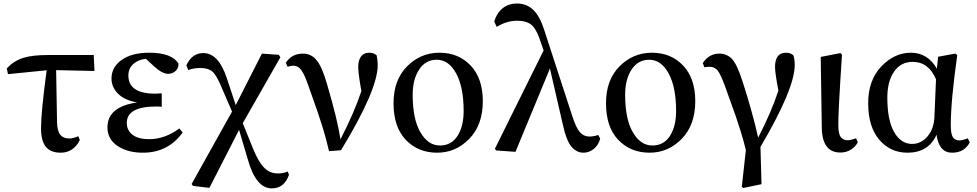

<svg xmlns="http://www.w3.org/2000/svg" viewBox="-20 -834 5427 1067"><path d="M292 -444.3 296.9 -158.2Q297.9 -106.4 314.5 -85.4Q331.1 -64.5 364.3 -64.5Q387.7 -64.5 415 -77.1L423.8 -55.7Q387.7 14.6 317.4 14.6Q261.7 14.6 234.9 -18.1Q208 -50.8 208 -122.1Q208 -210.9 239.3 -443.4L24.4 -421.9L17.6 -454.1Q57.6 -496.1 108.4 -512.2Q159.2 -528.3 249 -528.3H501L504.9 -439.5Z M976.6 -120.1 995.1 -97.7Q914.1 14.6 774.4 14.6Q689.5 14.6 633.3 -22.9Q577.1 -60.5 577.1 -126Q577.1 -241.2 742.2 -264.6Q670.9 -277.3 635.3 -314Q599.6 -350.6 599.6 -397.5Q599.6 -460.9 656.2 -501Q712.9 -541 808.6 -541Q935.5 -541 971.7 -480.5Q973.6 -458 957 -440.9Q940.4 -423.8 915 -423.8Q881.8 -423.8 838.9 -462.9L791 -506.8Q750 -503.9 721.7 -479Q693.4 -454.1 693.4 -415Q693.4 -313.5 842.8 -313.5Q857.4 -313.5 878.9 -315.4V-240.2Q867.2 -242.2 849.6 -242.2Q684.6 -242.2 684.6 -151.4Q684.6 -108.4 717.3 -84.5Q750 -60.5 807.6 -60.5Q896.5 -60.5 976.6 -120.1Z M1579.1 119.1 1585.9 137.7Q1559.6 212.9 1490.2 212.9Q1402.3 212.9 1357.4 52.7L1308.6 -112.3L1143.6 210L1052.7 199.2L1044.9 188.5L1269.5 -213.9L1213.9 -342.8Q1184.6 -415 1161.1 -435.5Q1137.7 -456.1 1092.8 -456.1Q1053.7 -456.1 1026.4 -444.3L1015.6 -470.7Q1046.9 -539.1 1109.4 -539.1Q1194.3 -539.1 1240.2 -400.4L1290 -250L1435.5 -536.1L1529.3 -529.3L1538.1 -515.6L1329.1 -149.4L1388.7 -2Q1418.9 70.3 1450.2 100.1Q1481.4 129.9 1523.4 129.9Q1554.7 129.9 1579.1 119.1Z M1578.1 -462.9 1568.4 -485.4Q1601.6 -536.1 1664.1 -536.1Q1710 -536.1 1740.2 -498.5Q1770.5 -460.9 1796.9 -368.2Q1856.4 -166 1872.1 -59.6Q1948.2 -207 1988.3 -328.1Q1970.7 -425.8 1970.7 -461.9Q1970.7 -499 1986.3 -520Q2002 -541 2031.2 -541Q2056.6 -541 2073.2 -526.4Q2079.1 -497.1 2079.1 -472.7Q2079.1 -334 1875 1L1808.6 5.9Q1799.8 -31.2 1790 -67.4Q1780.3 -103.5 1767.1 -144.5Q1753.9 -185.5 1746.1 -209Q1738.3 -232.4 1720.7 -281.7Q1703.1 -331.1 1697.3 -347.7Q1674.8 -415 1656.2 -441.9Q1637.7 -468.8 1610.4 -468.8Q1595.7 -468.8 1578.1 -462.9Z M2409.2 14.6Q2303.7 14.6 2235.4 -56.6Q2167 -127.9 2167 -260.7Q2167 -389.6 2242.2 -465.3Q2317.4 -541 2421.9 -541Q2528.3 -541 2595.7 -469.7Q2663.1 -398.4 2663.1 -271.5Q2663.1 -139.6 2587.9 -62.5Q2512.7 14.6 2409.2 14.6ZM2424.8 -25.4Q2488.3 -25.4 2522.5 -78.6Q2556.6 -131.8 2556.6 -216.8Q2556.6 -349.6 2515.1 -425.8Q2473.6 -502 2407.2 -502Q2344.7 -502 2309.1 -447.3Q2273.4 -392.6 2273.4 -307.6Q2273.4 -171.9 2316.4 -98.6Q2359.4 -25.4 2424.8 -25.4Z M3304.7 -84 3315.4 -63.5Q3305.7 -27.3 3279.8 -6.3Q3253.9 14.6 3222.7 14.6Q3184.6 14.6 3156.2 -18.1Q3127.9 -50.8 3107.4 -143.6L3036.1 -453.1L2844.7 9.8L2736.3 2L2730.5 -7.8L3001 -553.7L2976.6 -624Q2956.1 -679.7 2929.2 -699.2Q2902.3 -718.8 2854.5 -718.8Q2795.9 -718.8 2740.2 -684.6L2726.6 -714.8Q2741.2 -762.7 2773.9 -788.6Q2806.6 -814.5 2852.5 -814.5Q2906.2 -814.5 2942.9 -779.8Q2979.5 -745.1 3003.9 -668.9L3161.1 -186.5Q3181.6 -123 3203.1 -99.1Q3224.6 -75.2 3255.9 -75.2Q3279.3 -75.2 3304.7 -84Z M3589.8 14.6Q3484.4 14.6 3416 -56.6Q3347.7 -127.9 3347.7 -260.7Q3347.7 -389.6 3422.9 -465.3Q3498 -541 3602.5 -541Q3709 -541 3776.4 -469.7Q3843.8 -398.4 3843.8 -271.5Q3843.8 -139.6 3768.6 -62.5Q3693.4 14.6 3589.8 14.6ZM3605.5 -25.4Q3668.9 -25.4 3703.1 -78.6Q3737.3 -131.8 3737.3 -216.8Q3737.3 -349.6 3695.8 -425.8Q3654.3 -502 3587.9 -502Q3525.4 -502 3489.7 -447.3Q3454.1 -392.6 3454.1 -307.6Q3454.1 -171.9 3497.1 -98.6Q3540 -25.4 3605.5 -25.4Z M3894.5 -460 3885.7 -483.4Q3919.9 -536.1 3977.5 -536.1Q4019.5 -536.1 4047.9 -506.3Q4076.2 -476.6 4106.4 -381.8Q4159.2 -219.7 4193.4 -69.3Q4266.6 -210.9 4305.7 -330.1Q4287.1 -428.7 4287.1 -461.9Q4287.1 -541 4347.7 -541Q4375 -541 4389.6 -525.4Q4396.5 -502 4396.5 -472.7Q4396.5 -340.8 4206.1 -17.6L4211.9 189.5L4110.4 210.9L4102.5 203.1L4125 0Q4113.3 -48.8 4096.2 -104Q4079.1 -159.2 4069.3 -187Q4059.6 -214.8 4036.1 -279.3Q4012.7 -343.8 4010.7 -350.6Q3985.4 -419.9 3968.8 -441.4Q3952.1 -462.9 3921.9 -462.9Q3907.2 -462.9 3894.5 -460Z M4650.4 13.7Q4547.9 13.7 4546.9 -127L4541 -517.6L4650.4 -539.1L4659.2 -530.3Q4637.7 -207 4638.7 -134.8Q4639.6 -89.8 4652.3 -72.3Q4665 -54.7 4691.4 -54.7Q4707 -54.7 4737.3 -65.4L4747.1 -43.9Q4735.4 -19.5 4709.5 -2.9Q4683.6 13.7 4650.4 13.7Z M5172.9 -184.6 5181.6 -393.6Q5140.6 -490.2 5051.8 -490.2Q4986.3 -490.2 4948.7 -436Q4911.1 -381.8 4911.1 -291Q4911.1 -167 4948.7 -100.6Q4986.3 -34.2 5048.8 -34.2Q5098.6 -34.2 5134.3 -75.7Q5169.9 -117.2 5172.9 -184.6ZM5358.4 -65.4 5369.1 -43Q5339.8 14.6 5270.5 14.6Q5198.2 14.6 5184.6 -85Q5139.6 14.6 5023.4 14.6Q4927.7 14.6 4866.2 -57.6Q4804.7 -129.9 4804.7 -260.7Q4804.7 -387.7 4877.4 -464.4Q4950.2 -541 5042 -541Q5135.7 -541 5186.5 -452.1L5193.4 -518.6L5288.1 -536.1L5299.8 -528.3Q5263.7 -272.5 5263.7 -138.7Q5263.7 -90.8 5274.9 -72.3Q5286.1 -53.7 5312.5 -53.7Q5329.1 -53.7 5358.4 -65.4Z"/></svg>

Font: Bpmf Zihi Serif SemiBold
Style: SemiBold
Weight: 600
Foundry: But Ko
Version: Version 1.320